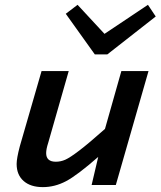

<svg xmlns="http://www.w3.org/2000/svg" viewBox="-20 -765 664 794"><path d="M252 -708 300.8 -745.1 412.1 -625 591.8 -745.1 624 -696.8 423.8 -540H372.1ZM358.9 0 386.2 -116.2Q299.3 -40 252.9 -15.6Q206.5 8.8 157.2 8.8Q106.4 8.8 77.6 -16.6Q48.8 -42 48.8 -86.9Q48.8 -110.4 62 -160.2L151.9 -471.2H264.2L179.2 -173.8Q170.9 -148.4 170.9 -131.8Q170.9 -96.2 210.9 -96.2Q231 -96.2 250 -104.5Q269 -112.8 308.1 -142.6Q347.2 -172.4 414.1 -231.9L481.9 -471.2H594.2L459 0Z"/></svg>

Font: IntelOne Mono Medium
Style: Italic
Weight: 500
Italic angle: -16°
Designer: Fred Shallcrass
Foundry: Frere-Jones Type LLC
Version: Version 1.200;hotconv 1.1.0;makeotfexe 2.6.0;FJTRelease1.2